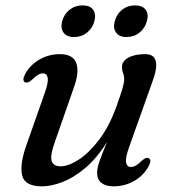

<svg xmlns="http://www.w3.org/2000/svg" viewBox="-20 -664 630 695"><path d="M518 -91.5Q530.5 -85.5 518 -62Q500 -29 466 -9.2Q432 10.5 391 10.5Q363 10.5 347.2 -1.8Q331.5 -14 331.5 -38Q331.5 -56.5 340.8 -82.2Q350 -108 367.5 -150Q330 -90.5 288.2 -55.5Q246.5 -20.5 206 -5Q165.5 10.5 132.5 10.5Q69.5 10.5 60.2 -29Q51 -68.5 75 -137L142 -327.5Q156 -367 152.5 -382.8Q149 -398.5 135.5 -398.5Q127 -398.5 117.8 -393.2Q108.5 -388 95.5 -375Q80 -361.5 71 -366Q58.5 -372 71 -396Q89 -429 122.8 -448.5Q156.5 -468 197 -468Q243.5 -468 255.8 -436.5Q268 -405 247.5 -347.5L179 -151.5Q161 -102 166.8 -82Q172.5 -62 199.5 -62Q227.5 -62 264.8 -86Q302 -110 338.8 -158.2Q375.5 -206.5 401.5 -278.5Q418 -325 423.8 -345.2Q429.5 -365.5 429.5 -377Q429.5 -390.5 425.5 -399.5Q421.5 -408.5 421.5 -421Q421.5 -442.5 444.2 -455.2Q467 -468 506 -468Q568 -468 532.5 -370.5L447 -130.5Q433 -91 436.5 -75.2Q440 -59.5 453.5 -59.5Q462 -59.5 471.2 -64.5Q480.5 -69.5 493.5 -82.5Q509 -96 518 -91.5ZM248 -530Q221.5 -530 210 -546Q198.5 -562 205 -587Q212 -613 232 -628.8Q252 -644.5 279 -644.5Q305.5 -644.5 317 -628.8Q328.5 -613 321.5 -587Q315 -562 295 -546Q275 -530 248 -530ZM438 -530Q412 -530 400.2 -546Q388.5 -562 395.5 -587Q402 -613 422 -628.8Q442 -644.5 468.5 -644.5Q495.5 -644.5 507.2 -628.8Q519 -613 511.5 -587Q505 -562 485 -546Q465 -530 438 -530Z"/></svg>

Font: Fraunces 9pt
Style: Italic
Weight: 400
Italic angle: -16°
Version: Version 1.000;[b76b70a41]